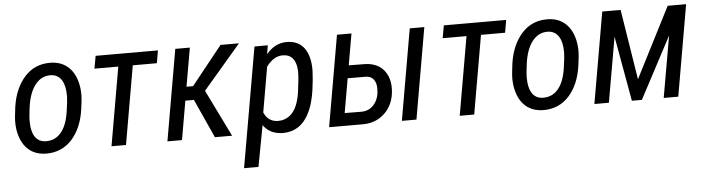

<svg xmlns="http://www.w3.org/2000/svg" viewBox="-45 -722 4082 1109"><g transform="rotate(-5 1995.5 -167.5)"><path d="M127.4 -263.7 122.1 -217.8 120.6 -192.9Q120.6 -189 120.6 -185.1Q120.6 -128.9 139.6 -97.7Q160.2 -64 201.7 -62Q204.6 -62 207 -62Q257.3 -62 290.5 -99.6Q326.2 -139.6 338.4 -220.7L345.7 -274.9L348.1 -308.1Q348.1 -312 348.1 -315.4Q348.1 -372.1 328.1 -403.8Q307.1 -437.5 266.1 -439.5Q263.7 -439.5 261.2 -439.5Q210 -439.5 174.8 -395Q138.2 -347.7 127.4 -263.7ZM39.6 -227.1 44.9 -273.4Q60.5 -381.3 119.6 -447.3Q177.2 -511.2 265.1 -511.2Q268.1 -511.2 271.5 -511.2Q329.1 -509.8 366.7 -478.5Q404.3 -447.8 420.4 -393.6Q431.6 -356.4 431.6 -314Q431.6 -294.4 429.2 -273.9L423.3 -226.6Q407.7 -119.1 349.1 -54.2Q290.5 9.3 202.6 9.3Q199.7 9.3 196.8 9.3Q139.6 7.8 102.1 -22.9Q64.5 -53.7 48.3 -107.9Q37.1 -145 37.1 -187Q37.1 -206.5 39.6 -227.1Z M881.8 -455.1H742.2L663.1 0H579.1L658.2 -455.1H520L533.2 -528.3H894.5Z M1076.7 -225.1H1026.9L987.8 0H903.3L995.1 -528.3H1079.6L1040.5 -304.7H1078.6L1257.3 -528.3H1364.3L1145 -272L1278.3 0H1178.7Z M1680.7 -226.1Q1690.4 -300.3 1690.4 -335Q1690.4 -340.8 1689.9 -345.7Q1683.1 -436 1611.8 -437Q1610.4 -437 1609.4 -437Q1556.6 -437 1514.6 -379.4L1469.2 -118.2Q1491.7 -64.9 1545.4 -62Q1548.3 -62 1551.3 -62Q1601.6 -62 1634.8 -100.1Q1669.4 -140.1 1680.7 -226.1ZM1735.4 -112.3Q1685.1 9.8 1573.2 9.8Q1570.3 9.8 1567.4 9.8Q1496.6 7.8 1459 -45.4L1414.6 191.4L1414.1 192.9H1412.6H1333H1330.6L1331.1 190.9L1451.7 -500.5L1452.1 -502H1453.6L1526.9 -502.4H1528.8V-500L1520.5 -451.2Q1570.8 -511.7 1639.2 -511.7Q1640.1 -511.7 1641.1 -511.7Q1709.5 -510.7 1743.2 -461.4Q1773.9 -416 1773.9 -338.9Q1773.9 -332.5 1773.4 -325.7Q1772 -285.6 1763.2 -220.7Q1753.4 -156.2 1735.4 -112.3Z M2347.2 0H2262.7L2354.5 -528.3H2439ZM1972.2 -272.5 1937.5 -73.7 2036.6 -72.8Q2085 -74.2 2112.8 -112.3Q2137.7 -146.5 2137.7 -195.8Q2137.7 -201.7 2137.2 -208Q2135.7 -235.4 2121.3 -252.7Q2106.9 -270 2081.5 -272ZM1984.9 -346.2 2082 -345.2Q2128.4 -343.3 2160.6 -322.3Q2192.9 -300.8 2208.5 -263.7Q2221.2 -232.9 2221.2 -195.8Q2221.2 -187.5 2220.7 -178.7Q2215.3 -98.1 2163.6 -48.8Q2112.8 0 2037.1 0Q2036.1 0 2035.6 0H1840.8L1932.6 -528.3H2016.6Z M2900.9 -455.1H2761.2L2682.1 0H2598.1L2677.2 -455.1H2539.1L2552.2 -528.3H2913.6Z M3009.8 -263.7 3004.4 -217.8 3002.9 -192.9Q3002.9 -189 3002.9 -185.1Q3002.9 -128.9 3022 -97.7Q3042.5 -64 3084 -62Q3086.9 -62 3089.4 -62Q3139.6 -62 3172.9 -99.6Q3208.5 -139.6 3220.7 -220.7L3228 -274.9L3230.5 -308.1Q3230.5 -312 3230.5 -315.4Q3230.5 -372.1 3210.4 -403.8Q3189.5 -437.5 3148.4 -439.5Q3146 -439.5 3143.6 -439.5Q3092.3 -439.5 3057.1 -395Q3020.5 -347.7 3009.8 -263.7ZM2921.9 -227.1 2927.2 -273.4Q2942.9 -381.3 3002 -447.3Q3059.6 -511.2 3147.5 -511.2Q3150.4 -511.2 3153.8 -511.2Q3211.4 -509.8 3249 -478.5Q3286.6 -447.8 3302.7 -393.6Q3314 -356.4 3314 -314Q3314 -294.4 3311.5 -273.9L3305.7 -226.6Q3290 -119.1 3231.4 -54.2Q3172.9 9.3 3085 9.3Q3082 9.3 3079.1 9.3Q3022 7.8 2984.4 -22.9Q2946.8 -53.7 2930.7 -107.9Q2919.4 -145 2919.4 -187Q2919.4 -206.5 2921.9 -227.1Z M3642.1 -120.6 3850.1 -528.3H3957L3865.2 0H3780.8L3843.3 -356.9L3654.3 0H3596.2L3528.8 -377L3462.9 0H3378.9L3470.7 -528.3H3577.1Z"/></g></svg>

Font: MAUL Condensed Italic
Style: Condenced Regular Italic
Weight: 400
Italic angle: -12°
Designer: MAUL
Version: Version 1.0; 2020; ttfautohint (v1.8.3)